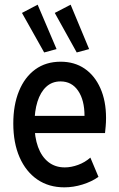

<svg xmlns="http://www.w3.org/2000/svg" viewBox="-20 -804 517 832"><path d="M258.8 7.8Q191.4 7.8 141.8 -26.1Q92.3 -60.1 64.9 -122.3Q37.6 -184.6 37.6 -269Q37.6 -349.1 62.3 -409.4Q86.9 -469.7 132.8 -503.2Q178.7 -536.6 242.7 -536.6Q302.7 -536.6 346.7 -506.6Q390.6 -476.6 415 -421.6Q439.5 -366.7 439.5 -293Q439.5 -273.9 438 -257.3Q436.5 -240.7 435.1 -227.5H112.8V-301.8H346.2Q346.2 -370.1 318.6 -410.6Q291 -451.2 242.2 -451.2Q205.6 -451.2 180.4 -428Q155.3 -404.8 142.3 -363.5Q129.4 -322.3 129.4 -267.6Q129.4 -209.5 144.8 -167.2Q160.2 -125 189.7 -101.8Q219.2 -78.6 260.7 -78.6Q288.6 -78.6 318.6 -89.6Q348.6 -100.6 371.6 -121.1L406.7 -37.6Q377 -16.6 337.4 -4.4Q297.9 7.8 258.8 7.8ZM171.4 -576.7 75.2 -748 143.1 -783.7 225.1 -591.3ZM312.5 -576.7 217.3 -748 286.1 -783.7 366.2 -591.3Z"/></svg>

Font: Reddit Sans Condensed Medium
Style: Regular
Weight: 500
Designer: Stephen Hutchings
Foundry: Reddit
Version: Version 1.014